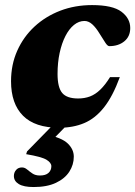

<svg xmlns="http://www.w3.org/2000/svg" viewBox="-20 -500 545 774"><path d="M115.5 254Q75.5 254 55.8 242Q36 230 36 209.5Q36 195.5 44.8 185.2Q53.5 175 68.5 175Q79.5 175 89 183Q98.5 191 110.5 199.2Q122.5 207.5 141 207.5Q164 207.5 175.5 197Q187 186.5 187 170Q187 156 167.5 144Q148 132 85.5 121.5L89 110.5L221 -24.5H278L150 106.5L165.5 42Q229 55 253.2 78.5Q277.5 102 277.5 131.5Q277.5 164 259.5 192Q241.5 220 205.5 237Q169.5 254 115.5 254ZM320.5 -415.5Q298 -415.5 278.2 -399.5Q258.5 -383.5 243.8 -354.8Q229 -326 220.5 -287Q212 -248 212 -202Q212 -147.5 230.8 -125.2Q249.5 -103 295 -103Q321 -103 342.8 -111.2Q364.5 -119.5 384.2 -138.5Q404 -157.5 423.5 -189H463Q434.5 -111.5 399.2 -67Q364 -22.5 319.5 -3.8Q275 15 218.5 15Q121 15 72.8 -33.5Q24.5 -82 24.5 -172.5Q24.5 -239.5 49.5 -295.5Q74.5 -351.5 119 -392.8Q163.5 -434 222.8 -456.8Q282 -479.5 351 -479.5Q434 -479.5 469.5 -452.8Q505 -426 505 -387Q505 -353 481.2 -333.5Q457.5 -314 420.5 -314Q414 -314 405.5 -326.5Q397 -339 382 -363.5Q367 -388.5 352 -402Q337 -415.5 320.5 -415.5Z"/></svg>

Font: Newsreader ExtraBold
Style: Italic
Weight: 800
Italic angle: -17°
Designer: Hugues Gentile
Foundry: Production Type
Version: Version 1.003